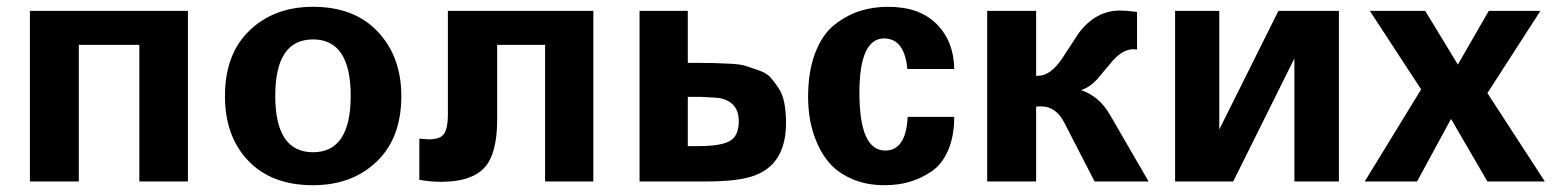

<svg xmlns="http://www.w3.org/2000/svg" viewBox="-20 -534 4576 565"><path d="M533 0H390V-402H212V0H68V-502H533Z M901 -514Q1023 -514 1092 -440.5Q1161 -367 1161 -251Q1161 -128 1088.5 -58.5Q1016 11 901 11Q779 11 710.5 -61Q642 -133 642 -251Q642 -375 714.5 -444.5Q787 -514 901 -514ZM790 -252Q790 -86 901 -86Q1012 -86 1012 -252Q1012 -418 901 -418Q790 -418 790 -252Z M1242 -124Q1277 -124 1287.5 -141.5Q1298 -159 1298 -195V-502H1726V0H1584V-402H1443V-182Q1443 -79 1404 -39Q1365 1 1279 1Q1245 1 1214 -5V-126L1241 -124Z M2293 -172Q2293 -45 2190 -14Q2144 0 2058 0H1862V-502H2004V-349Q2011 -349 2024 -349Q2061 -349 2079 -348.5Q2097 -348 2128 -346.5Q2159 -345 2174.5 -340Q2190 -335 2213 -327Q2236 -319 2247.5 -306Q2259 -293 2271 -275Q2283 -257 2288 -231Q2293 -205 2293 -172ZM2034 -104Q2101 -104 2127.5 -119Q2154 -134 2154 -177Q2154 -236 2094 -246L2043 -249H2004V-104Z M2509 -261Q2509 -91 2585 -91Q2646 -91 2651 -190H2788Q2788 -133 2770 -91.5Q2752 -50 2720.5 -29Q2689 -8 2655.5 1.5Q2622 11 2583 11Q2531 11 2490.5 -6Q2450 -23 2425.5 -49Q2401 -75 2385.5 -110.5Q2370 -146 2364 -180Q2358 -214 2358 -249Q2358 -324 2379 -378.5Q2400 -433 2435.5 -461Q2471 -489 2510 -501.5Q2549 -514 2593 -514Q2686 -514 2736.5 -463Q2787 -412 2788 -331H2650Q2642 -420 2582 -421Q2509 -421 2509 -261Z M3360 0H3201L3112 -173Q3087 -221 3044 -221Q3034 -221 3029 -220V0H2885V-502H3029V-311H3035Q3072 -311 3107 -364L3154 -436Q3204 -503 3276 -503Q3292 -503 3326 -499V-388Q3322 -389 3314 -389Q3280 -389 3245 -344L3207 -299Q3185 -276 3161 -269Q3215 -251 3247 -195Z M3920 0H3789V-362L3609 0H3438V-502H3568V-153L3742 -502H3920Z M4526 0H4357L4250 -184L4150 0H3996L4162 -271L4011 -502H4174L4270 -344L4361 -502H4513L4357 -260Z"/></svg>

Font: cwTeXHei
Style: Medium
Weight: 500
Version: Version 1.17